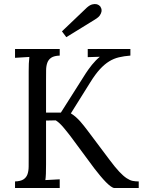

<svg xmlns="http://www.w3.org/2000/svg" viewBox="-20 -947 723 967"><path d="M124.5 -587.9Q124.5 -608.4 125.2 -626.7Q126 -645 127.9 -660.2L55.7 -655.8V-700.2H280.8V-667Q252.4 -666 238.3 -656.5Q224.1 -647 218.3 -630.9Q212.4 -614.7 212.2 -592.8Q211.9 -570.8 211.9 -543.9V-379.9H286.6L411.6 -577.1Q418 -586.9 426 -598.1Q434.1 -609.4 443.1 -620.6Q452.1 -631.8 462.4 -642.3Q472.7 -652.8 482.9 -661.1L421.9 -659.2V-700.2H636.7V-667Q605 -664.6 579.1 -658.4Q553.2 -652.3 529.8 -637.9Q506.3 -623.5 483.2 -598.4Q460 -573.2 434.6 -532.2L336.9 -376Q351.1 -367.2 362.3 -357.2Q373.5 -347.2 383.3 -336.4Q393.1 -325.7 401.9 -314.2Q410.6 -302.7 419.9 -291L531.7 -142.1Q560.1 -104 580.6 -82.3Q601.1 -60.5 617.7 -49.6Q634.3 -38.6 648.4 -35.9Q662.6 -33.2 678.7 -33.2V0H556.6Q549.3 0 538.1 -8.1Q526.9 -16.1 513.4 -29.8Q500 -43.5 485.1 -61.3Q470.2 -79.1 455.6 -98.1L335.9 -259.8Q316.9 -284.7 297.9 -307.1Q278.8 -329.6 260.7 -340.8L211.9 -339.8V-119.1Q211.9 -91.8 211.2 -72.3Q210.4 -52.7 208.5 -40L280.8 -43.9V0H55.7V-33.2Q84 -34.2 98.1 -43.5Q112.3 -52.7 118.2 -68.8Q124 -85 124.3 -107.2Q124.5 -129.4 124.5 -155.8ZM314 -759.8 292 -789.1 418 -909.2Q432.6 -921.9 444.6 -924.8Q456.5 -927.7 465.1 -926Q473.6 -924.3 478.8 -920.2Q483.9 -916 485.4 -914.1Q487.8 -910.6 490.2 -904.1Q492.7 -897.5 491.2 -888.7Q489.7 -879.9 482.9 -869.6Q476.1 -859.4 459 -849.1Z"/></svg>

Font: Lora
Style: Regular
Weight: 400
Designer: Olga Karpushina, Alexei Vanyashin
Foundry: Cyreal (www.cyreal.org, a@cyreal.org)
Version: Version 1.014